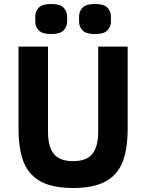

<svg xmlns="http://www.w3.org/2000/svg" viewBox="-20 -932 734 964"><path d="M221 -698V-270Q221 -196 250 -159.5Q279 -123 347 -123Q415 -123 444 -159.5Q473 -196 473 -270V-698H621V-286Q621 -209 606.5 -152.5Q592 -96 559 -59.5Q526 -23 474 -5.5Q422 12 347 12Q272 12 220 -5.5Q168 -23 135 -59.5Q102 -96 87.5 -152.5Q73 -209 73 -286V-698ZM237 -761Q192 -761 174.5 -779.5Q157 -798 157 -824V-849Q157 -875 174.5 -893.5Q192 -912 237 -912Q282 -912 299.5 -893.5Q317 -875 317 -849V-824Q317 -798 299.5 -779.5Q282 -761 237 -761ZM457 -761Q412 -761 394.5 -779.5Q377 -798 377 -824V-849Q377 -875 394.5 -893.5Q412 -912 457 -912Q502 -912 519.5 -893.5Q537 -875 537 -849V-824Q537 -798 519.5 -779.5Q502 -761 457 -761Z"/></svg>

Font: IBM Plex Sans Devanagari
Style: Bold
Weight: 700
Designer: Mike Abbink, Paul van der Laan, Pieter van Rosmalen, Erin McLaughlin
Foundry: Bold Monday
Version: Version 1.1